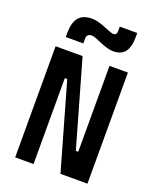

<svg xmlns="http://www.w3.org/2000/svg" viewBox="-167 -1028 920 1126"><g transform="rotate(20 293.0 -465.0)"><path d="M350.1 0 197.3 -536.1H182.1V0H67.4V-693.4H235.8L388.7 -157.2H403.8V-693.4H518.6V0ZM105 -764.6V-789.1Q105 -855.5 131.3 -887Q157.7 -918.5 212.4 -918.5Q231.9 -918.5 251.5 -913.8Q271 -909.2 294.4 -899.4Q321.8 -888.2 336.9 -882.6Q352.1 -877 361.8 -877Q381.8 -877 381.8 -903.3V-930.2H490.7V-905.8Q490.7 -842.3 467.3 -811.8Q443.8 -781.2 394 -781.2Q359.9 -781.2 304.7 -805.7Q284.7 -814.9 270 -820.1Q255.4 -825.2 245.6 -825.2Q214.4 -825.2 214.4 -793.9V-764.6Z"/></g></svg>

Font: CaskaydiaCove NFP SemiBold
Style: Regular
Weight: 600
Designer: Aaron Bell
Foundry: Saja Typeworks
Version: Version 2111.001; VTT 6.35;Nerd Fonts 3.1.1